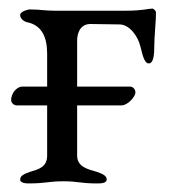

<svg xmlns="http://www.w3.org/2000/svg" viewBox="-20 -425 394 448"><path d="M6 -192C6 -184 13 -179 20 -179H90V-62C90 -35 70 -30 50 -24C39 -20 27 -16 27 -6C27 2 40 3 47 3C87 3 93 -2 128 -2C163 -2 167 3 206 3C214 3 229 3 229 -6C229 -16 217 -20 206 -24C186 -30 160 -35 160 -62V-179H262C280 -179 296 -201 296 -209C296 -217 290 -223 283 -223H160V-331C160 -342 164 -369 191 -369L259 -368C281 -368 302 -342 308 -315C314 -289 319 -277 327 -277C339 -277 340 -300 340 -318C340 -339 344 -377 344 -395C344 -401 337 -405 336 -405C326 -405 313 -400 274 -400H107C84 -400 74 -403 49 -403C45 -403 27 -398 27 -390C27 -380 38 -374 44 -373C77 -366 90 -339 90 -300V-223H33C17 -223 6 -205 6 -192Z"/></svg>

Font: EB Garamond
Style: Regular
Weight: 400
Designer: Georg Duffner and Octavio Pardo
Foundry: Georg Duffner
Version: Version 1.000;PS 001.000;hotconv 1.0.88;makeotf.lib2.5.64775